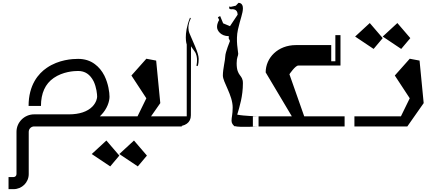

<svg xmlns="http://www.w3.org/2000/svg" viewBox="-20 -889 3092 1350"><path d="M682 -71 691 -80C734 -124 750 -176 750 -209C750 -239 742 -300 714 -357C696 -392 674 -418 647 -438C614 -463 574 -475 529 -475C490 -475 393 -470 309 -412C250 -372 181 -292 181 -144H268C268 -233 298 -300 358 -341C422 -385 498 -390 529 -390C578 -390 613 -366 638 -318C659 -274 663 -225 663 -209C663 -200 658 -169 630 -140C595 -104 538 -85 465 -85H220C152 -85 96 -30 96 38V335C96 347 87 356 75 356H40V441H75C134 441 182 394 182 335V38C182 17 199 0 220 0H882V-71Z M1042 -71 1107 -164 1078 -463 1009 -476 904 -358 1009 -198 947 -71H551V0H1258V-71ZM625 194 755 281 819 205 728 99ZM819 194 949 281 1013 205 922 99Z M1313 -653C1290 -707 1322 -759 1322 -759L1316 -765C1268 -644 1293 -576 1293 -576V-71H1180V0H1218C1282 0 1322 -26 1322 -78L1323 -564C1324 -562 1328 -555 1348 -528C1377 -489 1361 -427 1361 -427L1369 -424C1369 -424 1377 -434 1377 -476C1377 -517 1335 -599 1313 -653Z M1648 -83C1665 -140 1688 -213 1688 -304C1688 -367 1644 -348 1644 -444C1644 -488 1655 -494 1655 -511C1655 -526 1636 -605 1653 -681C1670 -757 1688 -795 1688 -831C1688 -868 1662 -869 1657 -869L1638 -849L1603 -841L1591 -843L1592 -832C1592 -832 1591 -824 1604 -824C1619 -825 1650 -826 1651 -786L1597 -705L1549 -725L1528 -776L1512 -768L1521 -748C1521 -748 1506 -728 1506 -699C1506 -672 1535 -635 1587 -635L1590 -629L1587 -622L1597 -601C1597 -601 1564 -520 1564 -494C1564 -467 1547 -405 1547 -358C1547 -311 1616 -220 1616 -133C1616 -83 1608 -67 1608 -40C1608 -23 1618 -11 1625 -5V-4C1626 -4 1626 -3 1627 -3C1630 -1 1631 0 1631 0V-2C1665 8 1798 0 1798 0V-71C1798 -71 1695 -73 1648 -83Z M1758 -71H2032L1848 -380C1848 -482 1933 -572 2061 -572H2309V-458H2338V-642H2374V-428H2077C2056 -428 2015 -367 2015 -367L2119 -71H2472V0H1758Z M2580 -727 2671 -621 2607 -545 2477 -632ZM2774 -727 2865 -621 2801 -545 2671 -632ZM2861 -476 2756 -358 2861 -198 2799 -71H2403V0H2844L2959 -164L2930 -463Z"/></svg>

Font: Am-Hal
Style: Regular
Weight: 400
Designer: Multible Designers
Foundry: Kief Type Foundry
Version: Version 1.000;PS 001.000;hotconv 1.0.88;makeotf.lib2.5.64775